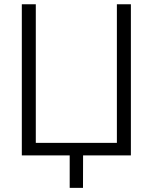

<svg xmlns="http://www.w3.org/2000/svg" viewBox="-20 -748 735 924"><path d="M609.9 0H85V-727.5H152.3V-60.5H542.5V-727.5H609.9ZM315.4 156.2V-24.9H379.9L379.4 156.2Z"/></svg>

Font: Inter 24pt Light
Style: Regular
Weight: 300
Designer: Rasmus Andersson
Foundry: rsms
Version: Version 4.001;git-66647c0bb